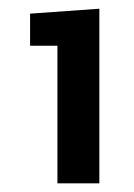

<svg xmlns="http://www.w3.org/2000/svg" viewBox="-20 -741 304 436"><path d="M205.6 -324.7V-721.2L48.3 -710V-637.2H110.4V-324.7Z"/></svg>

Font: Roboto Slab LO Medium
Style: Regular
Weight: 500
Designer: Google
Version: Version 2.000